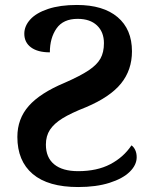

<svg xmlns="http://www.w3.org/2000/svg" viewBox="-20 -744 606 774"><path d="M50 -192Q50 -265 96 -317Q142 -369 240 -410Q304 -438 337.5 -460.5Q371 -483 385 -508Q399 -533 399 -570Q399 -615 371 -641.5Q343 -668 293 -668Q235 -668 208 -629.5Q181 -591 181 -533Q132 -533 105 -553Q78 -573 78 -608Q78 -639 102 -665.5Q126 -692 174 -708Q222 -724 290 -724Q396 -724 454 -675Q512 -626 512 -537Q512 -462 468 -407.5Q424 -353 327 -312Q266 -288 232 -267Q198 -246 181.5 -221Q165 -196 165 -161Q165 -109 198.5 -81.5Q232 -54 295 -54Q371 -54 424.5 -82Q478 -110 510 -158Q519 -152 525 -139.5Q531 -127 531 -110Q531 -79 503 -51.5Q475 -24 421.5 -7Q368 10 295 10Q174 10 112 -42.5Q50 -95 50 -192Z"/></svg>

Font: Noto Serif SemiBold
Style: Regular
Weight: 600
Designer: Monotype Design Team
Foundry: Monotype Imaging Inc.
Version: Version 1.001